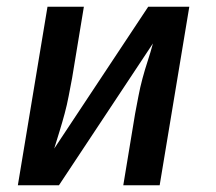

<svg xmlns="http://www.w3.org/2000/svg" viewBox="-20 -550 640 570"><path d="M33 0 121 -530H229L194 -318Q189 -292 184 -265.5Q179 -239 172 -213Q165 -187 157 -161Q149 -135 141 -109L420 -530H542L454 0H346L381 -212Q386 -238 391 -264.5Q396 -291 403 -317Q410 -343 418.5 -369Q427 -395 434 -421L155 0Z"/></svg>

Font: Iosevka Slab Semibold Extended
Style: Italic
Weight: 600
Width: 7
Italic angle: -9°
Monospace: yes
Designer: Belleve Invis
Foundry: Belleve Invis
Version: Version 11.1.0; ttfautohint (v1.8.3)